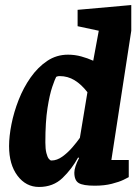

<svg xmlns="http://www.w3.org/2000/svg" viewBox="-20 -730 557 762"><path d="M135 12Q83 12 49.5 -32.5Q16 -77 16 -150Q16 -189 25.5 -237Q35 -285 54 -333.5Q73 -382 101.5 -422.5Q130 -463 167 -488Q204 -513 250 -513Q277 -513 302.5 -506Q328 -499 350 -489L372 -608L288 -626V-691L501 -710V-608L422 -95H491V-27Q488 -25 470.5 -16.5Q453 -8 423.5 -0.5Q394 7 356 7Q310 7 292.5 -3.5Q275 -14 275 -45Q275 -56 280 -71Q285 -86 294 -103L290 -105Q265 -59 228 -23.5Q191 12 135 12ZM184 -93Q206 -93 227.5 -108.5Q249 -124 267.5 -145.5Q286 -167 297 -183L327 -364Q303 -395 276 -411.5Q249 -428 217 -428Q213 -428 210 -427.5Q207 -427 203 -425Q198 -416 187.5 -385.5Q177 -355 168.5 -301Q160 -247 160 -165Q160 -139 164 -123Q168 -107 173.5 -100Q179 -93 184 -93Z"/></svg>

Font: Faustina ExtraBold
Style: Italic
Weight: 800
Italic angle: -8°
Designer: Alfonso Garcia
Foundry: http://www.omnibus-type.com
Version: Version 1.200